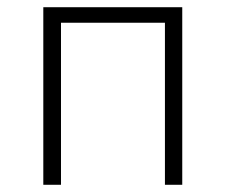

<svg xmlns="http://www.w3.org/2000/svg" viewBox="-20 -512 625 532"><path d="M100 0V-492H485V0H437V-449H149V0Z"/></svg>

Font: Nunito Sans 7pt SemiCondensed ExtraLight
Style: Regular
Weight: 250
Width: 4
Designer: Vernon Adams
Foundry: Vernon Adams
Version: Version 3.101;gftools[0.9.27]